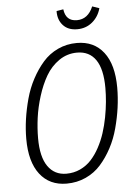

<svg xmlns="http://www.w3.org/2000/svg" viewBox="-59 -919 690 975"><g transform="rotate(-5 286.0 -431.5)"><path d="M362.8 -765.1Q316.4 -765.1 290.8 -793.5Q265.1 -821.8 266.1 -866.2L300.8 -872.1Q308.6 -811 365.2 -811Q421.9 -811 448.2 -874L483.9 -861.8Q472.2 -818.8 439.9 -792Q407.7 -765.1 362.8 -765.1ZM354 -695.8Q441.4 -695.8 490.2 -632.8Q539.1 -569.8 539.1 -452.1Q539.1 -401.9 532 -350.6Q524.9 -299.3 510.7 -246.6Q496.6 -193.8 472.2 -147.9Q447.8 -102.1 416 -66.2Q384.3 -30.3 339.1 -9.5Q293.9 11.2 241.2 11.2Q154.3 11.2 105.2 -52.2Q56.2 -115.7 56.2 -232.9Q56.2 -281.7 63.5 -332.8Q70.8 -383.8 85.2 -436.3Q99.6 -488.8 124.3 -534.9Q148.9 -581.1 180.7 -617.4Q212.4 -653.8 257.1 -674.8Q301.8 -695.8 354 -695.8ZM351.1 -647Q300.3 -647 259 -618.4Q217.8 -589.8 191.9 -545.4Q166 -501 148.2 -444.1Q130.4 -387.2 123.3 -334Q116.2 -280.8 116.2 -231Q116.2 -135.7 149.9 -87.4Q183.6 -39.1 244.1 -39.1Q282.2 -39.1 314.7 -54.2Q347.2 -69.3 370.8 -95Q394.5 -120.6 413.3 -155.5Q432.1 -190.4 444.3 -228Q456.5 -265.6 464.4 -306.9Q472.2 -348.1 475.6 -385Q479 -421.9 479 -456.1Q479 -551.8 446.3 -599.4Q413.6 -647 351.1 -647Z"/></g></svg>

Font: Fira Sans Compressed Light
Style: Italic
Weight: 300
Width: 3
Italic angle: -8°
Designer: Carrois Corporate & Edenspiekermann AG
Foundry: Carrois Corporate GbR & Edenspiekermann AG
Version: Version 4.203;PS 004.203;hotconv 1.0.88;makeotf.lib2.5.64775